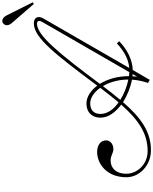

<svg xmlns="http://www.w3.org/2000/svg" viewBox="151 -1491 1350 1692"><g transform="rotate(-90 826.0 -645.0)"><path d="M341 10C508 14 637 -80 772 -236C831 -198 901 -170 970 -157C967 -112 958 -64 941 -16L968 0L1055 -150C1145 -153 1238 -200 1309 -270L1289 -290C1212 -218 1143 -187 1073 -181L1510 -939C1538 -988 1514 -1022 1467 -1022C1338 -1022 1191 -829 917 -463C873 -523 816 -558 761 -558C674 -558 635 -501 635 -435C635 -366 682 -302 750 -252C619 -104 499 -19 341 -19C220 -19 141 -115 141 -205C141 -309 201 -344 254 -345C305 -346 317 -321 360 -321C399 -321 435 -347 435 -385C435 -436 389 -464 333 -464C229 -464 110 -380 110 -206C110 -96 208 7 341 10ZM668 -435C668 -495 704 -525 761 -525C809 -525 859 -492 898 -437C853 -378 811 -323 770 -275C710 -317 668 -372 668 -435ZM792 -260C831 -306 871 -358 913 -413C948 -354 971 -276 971 -189C912 -201 847 -225 792 -260ZM933 -440C1210 -812 1363 -994 1463 -994C1487 -994 1497 -979 1477 -945L1036 -180C1025 -181 1013 -182 1001 -183C1001 -286 974 -374 933 -440ZM996 -111C998 -125 999 -139 1000 -153L1019 -151ZM1468 -1217 1637 -1022 1652 -1031 1537 -1260C1518 -1298 1489 -1307 1469 -1294C1442 -1277 1445 -1243 1468 -1217Z"/></g></svg>

Font: Louise
Style: Regular
Weight: 400
Designer: Ange Degheest & Luna Delabre & Camille Depalle
Foundry: Velvetyne Type Foundry
Version: Version 1.000;FEAKit 1.0